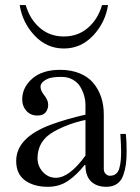

<svg xmlns="http://www.w3.org/2000/svg" viewBox="-20 -719 544 747"><path d="M56.6 -699.2H80.1Q96.2 -644 135 -610.6Q173.8 -577.1 228.5 -577.1Q283.2 -577.1 322 -610.6Q360.8 -644 377 -699.2H400.4Q389.6 -630.9 342.3 -580.6Q294.9 -530.3 228.5 -530.3Q162.1 -530.3 114.7 -580.6Q67.4 -630.9 56.6 -699.2ZM43 -92.8Q43 -184.1 179.2 -234.4Q240.7 -256.8 312.5 -272.9V-310.5Q312.5 -328.1 307.6 -345.9Q302.7 -363.8 292.5 -381.1Q282.2 -398.4 263.2 -409.2Q244.1 -419.9 218.8 -419.9Q179.7 -419.9 162.6 -411.1Q137.7 -398.4 137.7 -381.8Q137.7 -367.2 149.4 -352.1Q167.5 -330.1 167.5 -312Q167.5 -294.4 157.7 -282Q147.9 -269.5 125 -269.5Q99.1 -269.5 82.8 -287.6Q66.4 -305.7 66.4 -332Q66.4 -378.9 105.5 -413.1Q144.5 -447.3 213.9 -447.3Q257.3 -447.3 290.8 -433.3Q324.2 -419.4 344 -395Q363.8 -370.6 373.8 -340.3Q383.8 -310.1 383.8 -274.4V-62Q383.8 -49.3 391.4 -42.2Q398.9 -35.2 407.2 -35.2Q421.4 -35.2 430.7 -42.2Q439.9 -49.3 444.1 -64Q448.2 -78.6 449.7 -93.8Q451.2 -108.9 451.2 -131.3Q451.2 -153.8 448.2 -197.8H469.7Q472.7 -168 472.7 -131.3Q472.7 -102.1 470 -80.8Q467.3 -59.6 459.7 -37.6Q452.1 -15.6 435.5 -3.9Q418.9 7.8 393.6 7.8Q356 7.8 334.2 -13.2Q312.5 -34.2 312.5 -76.2L309.6 -77.6Q278.8 -38.6 244.9 -15.4Q210.9 7.8 166 7.8Q111.8 7.8 77.4 -17.1Q43 -42 43 -92.8ZM126 -103.5Q126 -72.8 146.7 -50Q167.5 -27.3 197.3 -27.3Q250 -27.3 312.5 -113.8V-252.4Q244.6 -237.8 189.5 -207Q126 -171.4 126 -103.5Z"/></svg>

Font: Theano Modern
Style: Regular
Weight: 400
Designer: Alexey Kryukov
Version: Version 2.00